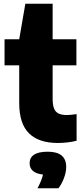

<svg xmlns="http://www.w3.org/2000/svg" viewBox="-20 -760 450 1034"><path d="M392.5 -145.5V-2Q371.5 3.5 344.2 6.8Q317 10 291.5 10Q189 10 136.2 -42Q83.5 -94 83.5 -205V-408H4.5V-548.5H83.5L116.5 -740H263.5V-548.5H391.5V-408H263.5V-229.5Q263.5 -195 271 -176Q278.5 -157 295.2 -148.8Q312 -140.5 341 -140.5Q358.5 -140.5 392.5 -145.5ZM336.5 139Q336.5 167 324.5 199Q312.5 231 294.5 254H182Q205.5 209.5 211.5 180Q174.5 176 157 160.2Q139.5 144.5 139.5 119Q139.5 89 163.5 73Q187.5 57 237.5 57Q336.5 57 336.5 139Z"/></svg>

Font: Encode Sans Semi Condensed ExBd
Style: Regular
Weight: 800
Width: 4
Designer: Multiple Designers
Foundry: Impallari Type
Version: Version 2.000